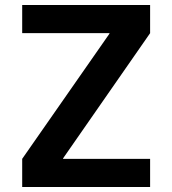

<svg xmlns="http://www.w3.org/2000/svg" viewBox="-20 -750 691 770"><path d="M69 -730H582V-617L233 -115V-113H582V0H69V-113L419 -615V-617H69Z"/></svg>

Font: M PLUS 1p
Style: Bold
Weight: 700
Version: Version 1.062